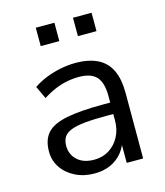

<svg xmlns="http://www.w3.org/2000/svg" viewBox="-107 -776 743 866"><g transform="rotate(-15 265.0 -343.0)"><path d="M228.7 8.9Q178.8 8.9 139.2 -10.8Q99.5 -30.5 76.8 -64.1Q54.1 -97.8 54.1 -139.7Q54.1 -193.7 81.3 -224.7Q108.5 -255.6 172.3 -268.8Q236.1 -282 345.8 -282H391.1V-228.6H347.4Q286.1 -228.6 245 -224.6Q204 -220.5 180 -210.9Q156 -201.3 145.9 -185.1Q135.8 -168.9 135.8 -144.6Q135.8 -103.7 164.4 -77.6Q193 -51.6 242.5 -51.6Q282.3 -51.6 312.6 -70.8Q342.9 -90 360.5 -123.1Q378.2 -156.2 378.2 -198.7V-313.1Q378.2 -374.8 353 -402.6Q327.8 -430.4 270.5 -430.4Q227.4 -430.4 186.3 -417.7Q145.1 -404.9 101.7 -377.3L74.1 -436.3Q100.1 -454.3 133 -467.6Q165.8 -480.8 201.9 -488.1Q237.9 -495.3 271.3 -495.3Q334.3 -495.3 375.3 -474.9Q416.2 -454.5 436.3 -412.9Q456.4 -371.3 456.4 -306.1V0H379.7V-113H389.3Q380.7 -75.4 358.3 -48Q336 -20.7 303.1 -5.9Q270.2 8.9 228.7 8.9ZM315 -609.2V-695H401.8V-609.2ZM141.3 -609.2V-695H228.2V-609.2Z"/></g></svg>

Font: Nunito Sans 12pt ExtraLight
Style: Regular
Weight: 200
Designer: Vernon Adams
Foundry: Vernon Adams
Version: Version 3.101;gftools[0.9.27]